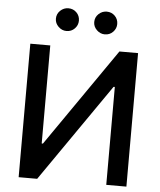

<svg xmlns="http://www.w3.org/2000/svg" viewBox="-61 -989 869 1042"><g transform="rotate(5 373.5 -468.5)"><path d="M79.9 -727.3H188.6V-193.2H195.3L565.3 -727.3H666.9V0H557.2V-533.4H550.4L180.8 0H79.9ZM269.2 -812.9Q244.3 -812.9 225.3 -831.3Q206.3 -849.8 206.3 -874.6Q206.3 -900.9 225.3 -918.9Q244.3 -936.8 269.2 -936.8Q295.8 -936.8 313.7 -918.9Q331.7 -900.9 331.7 -874.6Q331.7 -849.8 313.7 -831.3Q295.8 -812.9 269.2 -812.9ZM478 -812.9Q453.1 -812.9 434.1 -831.3Q415.1 -849.8 415.1 -874.6Q415.1 -900.9 434.1 -918.9Q453.1 -936.8 478 -936.8Q504.6 -936.8 522.5 -918.9Q540.5 -900.9 540.5 -874.6Q540.5 -849.8 522.5 -831.3Q504.6 -812.9 478 -812.9Z"/></g></svg>

Font: Inter Zeller Medium
Style: Regular
Weight: 500
Designer: Rasmus Andersson; Joe Bland
Foundry: zeller
Version: Version 3.015;git-dec3a8cb1